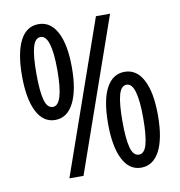

<svg xmlns="http://www.w3.org/2000/svg" viewBox="-82 -799 828 884"><g transform="rotate(-10 332.0 -357.5)"><path d="M156 -724Q212 -724 242.5 -666Q273 -608 273 -501Q273 -394 242.5 -335Q212 -276 156 -276Q100 -276 70 -335.5Q40 -395 40 -501Q40 -609 69.5 -666.5Q99 -724 156 -724ZM489 -714 239 0H173L423 -714ZM155 -664Q129 -664 118 -623.5Q107 -583 107 -501Q107 -419 118 -378Q129 -337 156 -337Q205 -337 205 -501Q205 -664 155 -664ZM508 -439Q564 -439 594.5 -381Q625 -323 625 -216Q625 -107 594.5 -49Q564 9 508 9Q452 9 422 -50.5Q392 -110 392 -216Q392 -326 422 -382.5Q452 -439 508 -439ZM507 -379Q481 -379 470 -338.5Q459 -298 459 -216Q459 -134 470 -93Q481 -52 508 -52Q534 -52 545 -93.5Q556 -135 556 -216Q556 -296 544 -337.5Q532 -379 507 -379Z"/></g></svg>

Font: Noto Sans Georgian ExtraCondensed
Style: Regular
Weight: 400
Width: 2
Designer: Monotype Design Team, Akaki Razmadze
Foundry: Google LLC
Version: Version 2.005; ttfautohint (v1.8.4.7-5d5b)